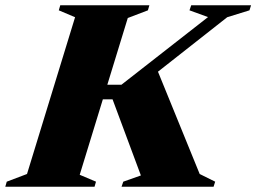

<svg xmlns="http://www.w3.org/2000/svg" viewBox="-62 -705 968 725"><path d="M692 -48 750.5 -19 744.5 0H397L403.5 -19L470 -42.5L363 -330H256L275.5 -385H396.5L723.5 -640.5L653.5 -666L660 -685H886L880 -666L796 -640L496 -404L526.5 -454ZM221.5 -640 160 -666 165.5 -685H502L496.5 -666L420.5 -637L239 -45L300.5 -19L295 0H-42L-36.5 -19L40 -48Z"/></svg>

Font: Newsreader 36pt ExtraBold
Style: Italic
Weight: 800
Italic angle: -17°
Designer: Hugues Gentile
Foundry: Production Type
Version: Version 1.003